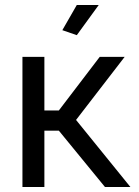

<svg xmlns="http://www.w3.org/2000/svg" viewBox="-20 -750 559 770"><path d="M70 0V-522H158V-307H216L380 -522H480L285 -269L503 0H401L216 -226H158V0ZM288 -609 230 -629 288 -730H376Z"/></svg>

Font: YasnoRaleway Medium
Style: Regular
Weight: 500
Designer: Matt McInerney, Pablo Impallari, Rodrigo Fuenzalida
Foundry: Matt McInerney, Pablo Impallari, Rodrigo Fuenzalida
Version: Version 4.026